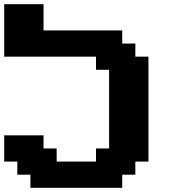

<svg xmlns="http://www.w3.org/2000/svg" viewBox="-20 -895 852 915"><path d="M125 0H562.5V-62.5H625V-125H687.5V-625H625V-687.5H562.5V-750H187.5V-875H0V-625H437.5V-562.5H500V-187.5H437.5V-125H250V-187.5H187.5V-250H0V-125H62.5V-62.5H125Z"/></svg>

Font: Faithful 32x
Style: Semibold
Weight: 400
Foundry: Faithful Resource Pack
Version: Version 1.0; January 27, 2023